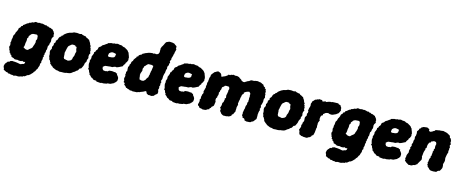

<svg xmlns="http://www.w3.org/2000/svg" viewBox="-51 -1491 5975 2487"><g transform="rotate(15 2936.5 -248.0)"><path d="M137 221H115L97 215H75L67 205L49 204L22 190L10 186L8 168L2 156L-4 138L3 109L14 92L24 83L34 68L51 67L64 53L78 49L88 46L107 48H121L149 51L164 53L178 56L180 57L202 59L224 49L238 47L251 33L252 14L234 20L223 16L210 11L199 19L169 20L151 15H145L128 17L108 16L98 8L77 1L64 -2L59 -16L53 -25L40 -31L36 -47L22 -53L24 -70L11 -83L12 -95L4 -108L1 -128L8 -143L7 -164L2 -178L8 -196V-224L14 -244V-261L17 -280L29 -298L36 -327L44 -338L57 -368L55 -376L63 -389L79 -405L83 -420L101 -427V-439L123 -453L134 -463L152 -476L162 -478L173 -490L192 -494L206 -504L214 -506L229 -507L243 -519L261 -521L279 -517L311 -524L315 -519L340 -522L364 -517L378 -512L398 -514L408 -505L423 -506L435 -497L456 -495L476 -485L490 -481L493 -472L510 -455L509 -449L519 -435L516 -418L523 -399L508 -377L503 -359L505 -335V-321L496 -298V-289L493 -274L483 -261L482 -230V-215L475 -202V-183L474 -174L467 -159L469 -141L461 -130L467 -113L458 -101L460 -87L459 -70L452 -50L455 -27L444 -13L445 1L444 15L435 37L429 60L420 70L407 98L392 112L388 124L379 132L356 156L338 169L325 172L312 182L295 196L275 199L266 208L247 210L228 217L211 220L180 218L151 226ZM234 -142 246 -145 258 -158 272 -169 283 -177 294 -190 297 -198 301 -214 307 -227 311 -241 314 -253 317 -264 316 -275 314 -286 317 -294 321 -300 324 -310 325 -324 323 -332V-345L318 -357L308 -366L295 -365H288L275 -364L261 -363L252 -361L241 -354L233 -351L226 -339L219 -331L210 -321V-312L209 -300L203 -294L198 -288V-276L199 -267L198 -250L194 -231L192 -219V-208L191 -199L190 -186L187 -176L181 -164L191 -157L198 -153L209 -146L220 -144Z M719 22 708 21 690 15 666 13 649 6 638 1 616 -8 613 -15 592 -28 585 -38 569 -47 571 -58 561 -74 556 -87 543 -99V-107L538 -126L532 -138L533 -150L532 -169L526 -191V-212L541 -240L537 -266L546 -277L552 -297L549 -310L559 -324L569 -337L563 -350L581 -370L587 -384L589 -394L600 -413L617 -424L619 -435L637 -443L640 -453L654 -466L680 -485L690 -490L711 -500L742 -508L747 -510L765 -519L784 -520L805 -522L842 -518L865 -524L879 -516L909 -509L926 -507L933 -497L953 -489L965 -481L978 -476L985 -461L993 -451L1004 -430L1006 -419L1020 -402L1015 -388L1027 -375L1024 -368L1032 -352L1030 -327L1039 -312L1027 -291L1025 -267L1030 -245L1017 -214L1020 -200L1012 -187L1000 -162L999 -148L993 -130L983 -109L974 -92L954 -84L949 -73L939 -56L921 -45L906 -30L888 -20L878 -12L864 -1L849 6L824 11L804 13L788 18L769 20H740ZM780 -143 799 -150 810 -155 819 -161 826 -170 831 -180 832 -192 834 -202 837 -208 842 -219 846 -229 847 -239 849 -252 850 -263 854 -273 857 -285 852 -303 849 -310 847 -326V-337L845 -342L839 -347L826 -350L825 -358L807 -361H793L780 -360L765 -349L756 -340L748 -335L740 -327L736 -319L732 -310L730 -299L727 -291L725 -279L722 -269L721 -257L716 -241L715 -227L718 -216V-204L719 -192L720 -179V-168L726 -161L729 -153L746 -151L755 -148L769 -147Z M1246 25 1233 23 1210 22 1203 12 1186 11 1168 10 1154 -1 1142 -10 1133 -11 1124 -20 1113 -33 1096 -45V-61L1086 -70L1082 -83L1076 -99L1060 -110L1067 -121L1064 -133L1059 -151L1055 -171V-183L1059 -205L1055 -219L1060 -231L1067 -254L1065 -277L1072 -293L1077 -305L1084 -325L1081 -336L1096 -349L1100 -366L1114 -381L1119 -396L1120 -409L1129 -420L1149 -433L1154 -441L1165 -454L1183 -463L1204 -479L1220 -488L1226 -498L1243 -503L1268 -510H1291L1305 -516L1328 -515L1336 -520L1353 -522L1379 -516H1394L1409 -514L1417 -508L1429 -503L1450 -499L1469 -487L1482 -480L1499 -467L1503 -458L1514 -448L1519 -433L1524 -419L1528 -410L1536 -383L1533 -372L1537 -354L1532 -343L1525 -325L1512 -310L1510 -295L1497 -281L1485 -256L1471 -250L1442 -235L1414 -224L1402 -227L1382 -223L1359 -212H1343H1330L1312 -209L1299 -208L1265 -204L1254 -196L1238 -183L1242 -171L1243 -158L1248 -153L1255 -143L1264 -141L1287 -138L1294 -142L1315 -143L1324 -152L1334 -158L1366 -161L1388 -160L1397 -156L1412 -160L1430 -148H1442V-135L1459 -114L1468 -98L1470 -83L1468 -57L1453 -35L1443 -29L1436 -18L1410 -6L1393 3L1373 6H1357L1343 14L1316 19L1297 22L1279 19L1273 25ZM1281 -329H1290L1298 -330L1304 -331L1310 -332H1322L1331 -335L1338 -338L1346 -340L1352 -345L1356 -353L1361 -362L1359 -372L1361 -379L1364 -385L1359 -389L1352 -392L1344 -394L1336 -395L1327 -397L1319 -398L1306 -397L1299 -394L1289 -389L1283 -384L1277 -379L1271 -372L1270 -363L1268 -354L1267 -345L1268 -337L1274 -332Z M1676 18 1657 20 1644 12 1623 8 1612 0 1599 1 1596 -8 1582 -22 1567 -32 1569 -54 1550 -64 1554 -81 1545 -107 1547 -125 1551 -137V-153L1546 -164L1551 -184L1547 -198L1559 -213L1557 -240L1556 -268L1567 -283V-301L1579 -318L1578 -326L1585 -348L1596 -358L1602 -379L1617 -400L1628 -413L1630 -426L1648 -434L1651 -449L1668 -460L1685 -468L1693 -481L1709 -488L1724 -497L1743 -504L1765 -513L1791 -519L1819 -522L1825 -518L1848 -525L1861 -521L1877 -524L1892 -532L1903 -558L1901 -576L1903 -592L1900 -603L1909 -631L1918 -645L1929 -665L1938 -685L1949 -704L1959 -709L1986 -721L1998 -722L2032 -720L2057 -714L2070 -703L2089 -691L2096 -679L2091 -663L2101 -651L2098 -631L2091 -607V-595L2084 -575L2083 -564L2075 -535L2070 -523L2072 -505L2064 -490L2060 -472L2069 -459L2057 -443L2061 -434L2055 -415L2046 -402L2049 -374L2042 -359L2039 -333L2038 -316L2032 -303L2026 -273L2025 -253V-232L2019 -216L2013 -200L2025 -190L2017 -173L2019 -144L2011 -126L2016 -110L2013 -95L2008 -85L2017 -55L2014 -30L2004 -22L1986 -8L1975 7L1962 12L1943 18L1912 14L1905 17L1885 7L1877 1L1868 -21L1856 -24L1829 -9L1816 -4L1795 4L1781 11L1764 13L1753 20L1727 21L1693 23ZM1773 -142 1784 -143 1800 -148 1806 -156 1817 -163 1820 -175 1825 -181 1831 -193 1843 -205 1845 -217 1847 -231 1853 -244 1851 -253 1855 -268 1856 -283 1859 -293 1862 -303 1863 -312 1864 -324 1866 -334 1868 -352V-364L1857 -368L1845 -371L1837 -372L1824 -371H1809L1799 -370L1788 -361L1778 -351L1771 -342L1762 -334L1755 -327L1753 -311L1748 -303L1744 -291L1746 -280L1747 -269L1743 -256L1738 -243L1733 -229L1732 -218L1730 -205L1735 -194L1734 -182L1736 -172L1738 -162L1740 -150L1749 -148L1760 -144Z M2265 25 2252 23 2229 22 2222 12 2205 11 2187 10 2173 -1 2161 -10 2152 -11 2143 -20 2132 -33 2115 -45V-61L2105 -70L2101 -83L2095 -99L2079 -110L2086 -121L2083 -133L2078 -151L2074 -171V-183L2078 -205L2074 -219L2079 -231L2086 -254L2084 -277L2091 -293L2096 -305L2103 -325L2100 -336L2115 -349L2119 -366L2133 -381L2138 -396L2139 -409L2148 -420L2168 -433L2173 -441L2184 -454L2202 -463L2223 -479L2239 -488L2245 -498L2262 -503L2287 -510H2310L2324 -516L2347 -515L2355 -520L2372 -522L2398 -516H2413L2428 -514L2436 -508L2448 -503L2469 -499L2488 -487L2501 -480L2518 -467L2522 -458L2533 -448L2538 -433L2543 -419L2547 -410L2555 -383L2552 -372L2556 -354L2551 -343L2544 -325L2531 -310L2529 -295L2516 -281L2504 -256L2490 -250L2461 -235L2433 -224L2421 -227L2401 -223L2378 -212H2362H2349L2331 -209L2318 -208L2284 -204L2273 -196L2257 -183L2261 -171L2262 -158L2267 -153L2274 -143L2283 -141L2306 -138L2313 -142L2334 -143L2343 -152L2353 -158L2385 -161L2407 -160L2416 -156L2431 -160L2449 -148H2461V-135L2478 -114L2487 -98L2489 -83L2487 -57L2472 -35L2462 -29L2455 -18L2429 -6L2412 3L2392 6H2376L2362 14L2335 19L2316 22L2298 19L2292 25ZM2300 -329H2309L2317 -330L2323 -331L2329 -332H2341L2350 -335L2357 -338L2365 -340L2371 -345L2375 -353L2380 -362L2378 -372L2380 -379L2383 -385L2378 -389L2371 -392L2363 -394L2355 -395L2346 -397L2338 -398L2325 -397L2318 -394L2308 -389L2302 -384L2296 -379L2290 -372L2289 -363L2287 -354L2286 -345L2287 -337L2293 -332Z M2752 -460 2771 -462 2787 -471 2800 -475 2817 -486 2833 -498 2839 -508 2862 -507 2870 -515 2889 -517 2900 -523 2930 -517 2954 -520 2963 -514H2977L2988 -503L3000 -496L3017 -485L3023 -475L3047 -466H3061L3079 -477L3102 -491L3117 -496L3135 -510L3151 -515L3164 -514L3183 -515L3190 -519L3226 -524L3242 -521L3256 -518H3267L3282 -511L3291 -506L3310 -498L3312 -491L3321 -478L3340 -469L3337 -459L3356 -448L3354 -438L3362 -419L3360 -395L3367 -384L3366 -364L3372 -342L3364 -325L3361 -309L3363 -291L3360 -272L3354 -248L3346 -230L3351 -218L3352 -200L3343 -184L3351 -169L3344 -155L3340 -134L3339 -121L3337 -110L3338 -91V-75L3337 -46L3324 -31L3311 -14L3302 -4L3285 2L3274 13L3255 17H3242L3222 19L3202 14L3190 10L3188 -3L3177 -13L3158 -15L3156 -30L3146 -38L3144 -57L3147 -67L3144 -84L3148 -100L3151 -123L3157 -142V-155L3159 -174L3168 -192L3169 -206L3167 -219L3177 -234L3175 -247L3177 -265L3175 -282L3178 -305L3175 -318L3176 -332L3174 -346L3164 -355L3160 -363L3145 -361L3128 -356L3113 -349L3103 -343L3090 -332L3093 -318L3079 -307L3073 -293L3072 -280L3067 -264L3064 -244L3063 -223L3057 -217L3058 -197L3052 -184L3058 -168L3057 -155L3051 -134L3049 -121L3050 -105L3048 -88L3049 -71L3046 -63L3033 -42V-32L3014 -19L3013 -6L3000 5L2981 15L2961 17L2950 21H2924L2909 22L2890 13L2884 8L2875 2L2865 -15L2855 -23V-37L2857 -51L2843 -68L2849 -81L2856 -106L2855 -123L2860 -139L2869 -149L2870 -166L2876 -181L2870 -193L2885 -209L2881 -232L2880 -243L2884 -258L2888 -281L2891 -299L2889 -309L2896 -329L2894 -340L2886 -358L2868 -359L2853 -360L2831 -357L2823 -344L2803 -331L2798 -318V-302L2787 -279V-264L2778 -252L2781 -233L2779 -217L2772 -201L2773 -186L2762 -171L2760 -155L2762 -137L2768 -126L2765 -108L2762 -86L2759 -71L2752 -62L2734 -48L2729 -33L2715 -24L2713 -10L2691 -3L2678 7L2665 12L2649 13L2629 15L2619 9H2609L2590 4L2581 1L2576 -12L2560 -21L2555 -38L2560 -48L2566 -82L2561 -100L2571 -113L2570 -129V-144L2575 -160V-170L2585 -188L2587 -198L2582 -216L2589 -237L2592 -254L2598 -266L2596 -280V-291L2601 -313L2599 -322L2601 -340L2608 -360L2606 -372L2610 -385L2609 -400L2619 -427V-446L2626 -455L2637 -470L2649 -484L2654 -491L2675 -502L2683 -508L2702 -514L2722 -506L2738 -497L2750 -479Z M3588 22 3577 21 3559 15 3535 13 3518 6 3507 1 3485 -8 3482 -15 3461 -28 3454 -38 3438 -47 3440 -58 3430 -74 3425 -87 3412 -99V-107L3407 -126L3401 -138L3402 -150L3401 -169L3395 -191V-212L3410 -240L3406 -266L3415 -277L3421 -297L3418 -310L3428 -324L3438 -337L3432 -350L3450 -370L3456 -384L3458 -394L3469 -413L3486 -424L3488 -435L3506 -443L3509 -453L3523 -466L3549 -485L3559 -490L3580 -500L3611 -508L3616 -510L3634 -519L3653 -520L3674 -522L3711 -518L3734 -524L3748 -516L3778 -509L3795 -507L3802 -497L3822 -489L3834 -481L3847 -476L3854 -461L3862 -451L3873 -430L3875 -419L3889 -402L3884 -388L3896 -375L3893 -368L3901 -352L3899 -327L3908 -312L3896 -291L3894 -267L3899 -245L3886 -214L3889 -200L3881 -187L3869 -162L3868 -148L3862 -130L3852 -109L3843 -92L3823 -84L3818 -73L3808 -56L3790 -45L3775 -30L3757 -20L3747 -12L3733 -1L3718 6L3693 11L3673 13L3657 18L3638 20H3609ZM3649 -143 3668 -150 3679 -155 3688 -161 3695 -170 3700 -180 3701 -192 3703 -202 3706 -208 3711 -219 3715 -229 3716 -239 3718 -252 3719 -263 3723 -273 3726 -285 3721 -303 3718 -310 3716 -326V-337L3714 -342L3708 -347L3695 -350L3694 -358L3676 -361H3662L3649 -360L3634 -349L3625 -340L3617 -335L3609 -327L3605 -319L3601 -310L3599 -299L3596 -291L3594 -279L3591 -269L3590 -257L3585 -241L3584 -227L3587 -216V-204L3588 -192L3589 -179V-168L3595 -161L3598 -153L3615 -151L3624 -148L3638 -147Z M3984 20 3970 16 3953 15 3945 10 3925 1 3918 -22 3916 -38 3905 -56 3912 -73 3921 -99 3918 -123 3927 -136V-156L3936 -171L3940 -187L3937 -223L3940 -236L3954 -257L3951 -283L3959 -294L3961 -315L3954 -323L3959 -357L3966 -379L3969 -395L3966 -421L3973 -436L3976 -453L3993 -469L4007 -486L4018 -487L4034 -497L4045 -498L4063 -507L4080 -502L4094 -505L4104 -487L4126 -492L4137 -499L4154 -493L4177 -502L4202 -509L4216 -508L4233 -514H4241L4264 -515L4305 -516L4314 -512L4319 -505L4342 -501L4346 -490L4355 -479L4362 -465L4359 -454L4366 -439L4357 -416L4345 -394L4328 -382L4317 -373L4298 -365L4277 -355L4262 -352L4239 -353L4225 -357L4217 -361L4197 -358L4180 -352L4165 -339L4154 -332L4155 -316L4136 -305L4129 -287L4126 -254L4134 -243L4127 -225L4121 -212L4118 -190L4120 -181L4118 -162L4122 -145L4117 -134L4116 -120L4114 -100L4111 -72L4105 -47L4101 -35L4084 -25L4080 -12L4063 3L4048 8L4038 16L4018 23L4014 20Z M4457 221H4435L4417 215H4395L4387 205L4369 204L4342 190L4330 186L4328 168L4322 156L4316 138L4323 109L4334 92L4344 83L4354 68L4371 67L4384 53L4398 49L4408 46L4427 48H4441L4469 51L4484 53L4498 56L4500 57L4522 59L4544 49L4558 47L4571 33L4572 14L4554 20L4543 16L4530 11L4519 19L4489 20L4471 15H4465L4448 17L4428 16L4418 8L4397 1L4384 -2L4379 -16L4373 -25L4360 -31L4356 -47L4342 -53L4344 -70L4331 -83L4332 -95L4324 -108L4321 -128L4328 -143L4327 -164L4322 -178L4328 -196V-224L4334 -244V-261L4337 -280L4349 -298L4356 -327L4364 -338L4377 -368L4375 -376L4383 -389L4399 -405L4403 -420L4421 -427V-439L4443 -453L4454 -463L4472 -476L4482 -478L4493 -490L4512 -494L4526 -504L4534 -506L4549 -507L4563 -519L4581 -521L4599 -517L4631 -524L4635 -519L4660 -522L4684 -517L4698 -512L4718 -514L4728 -505L4743 -506L4755 -497L4776 -495L4796 -485L4810 -481L4813 -472L4830 -455L4829 -449L4839 -435L4836 -418L4843 -399L4828 -377L4823 -359L4825 -335V-321L4816 -298V-289L4813 -274L4803 -261L4802 -230V-215L4795 -202V-183L4794 -174L4787 -159L4789 -141L4781 -130L4787 -113L4778 -101L4780 -87L4779 -70L4772 -50L4775 -27L4764 -13L4765 1L4764 15L4755 37L4749 60L4740 70L4727 98L4712 112L4708 124L4699 132L4676 156L4658 169L4645 172L4632 182L4615 196L4595 199L4586 208L4567 210L4548 217L4531 220L4500 218L4471 226ZM4554 -142 4566 -145 4578 -158 4592 -169 4603 -177 4614 -190 4617 -198 4621 -214 4627 -227 4631 -241 4634 -253 4637 -264 4636 -275 4634 -286 4637 -294 4641 -300 4644 -310 4645 -324 4643 -332V-345L4638 -357L4628 -366L4615 -365H4608L4595 -364L4581 -363L4572 -361L4561 -354L4553 -351L4546 -339L4539 -331L4530 -321V-312L4529 -300L4523 -294L4518 -288V-276L4519 -267L4518 -250L4514 -231L4512 -219V-208L4511 -199L4510 -186L4507 -176L4501 -164L4511 -157L4518 -153L4529 -146L4540 -144Z M5041 25 5028 23 5005 22 4998 12 4981 11 4963 10 4949 -1 4937 -10 4928 -11 4919 -20 4908 -33 4891 -45V-61L4881 -70L4877 -83L4871 -99L4855 -110L4862 -121L4859 -133L4854 -151L4850 -171V-183L4854 -205L4850 -219L4855 -231L4862 -254L4860 -277L4867 -293L4872 -305L4879 -325L4876 -336L4891 -349L4895 -366L4909 -381L4914 -396L4915 -409L4924 -420L4944 -433L4949 -441L4960 -454L4978 -463L4999 -479L5015 -488L5021 -498L5038 -503L5063 -510H5086L5100 -516L5123 -515L5131 -520L5148 -522L5174 -516H5189L5204 -514L5212 -508L5224 -503L5245 -499L5264 -487L5277 -480L5294 -467L5298 -458L5309 -448L5314 -433L5319 -419L5323 -410L5331 -383L5328 -372L5332 -354L5327 -343L5320 -325L5307 -310L5305 -295L5292 -281L5280 -256L5266 -250L5237 -235L5209 -224L5197 -227L5177 -223L5154 -212H5138H5125L5107 -209L5094 -208L5060 -204L5049 -196L5033 -183L5037 -171L5038 -158L5043 -153L5050 -143L5059 -141L5082 -138L5089 -142L5110 -143L5119 -152L5129 -158L5161 -161L5183 -160L5192 -156L5207 -160L5225 -148H5237V-135L5254 -114L5263 -98L5265 -83L5263 -57L5248 -35L5238 -29L5231 -18L5205 -6L5188 3L5168 6H5152L5138 14L5111 19L5092 22L5074 19L5068 25ZM5076 -329H5085L5093 -330L5099 -331L5105 -332H5117L5126 -335L5133 -338L5141 -340L5147 -345L5151 -353L5156 -362L5154 -372L5156 -379L5159 -385L5154 -389L5147 -392L5139 -394L5131 -395L5122 -397L5114 -398L5101 -397L5094 -394L5084 -389L5078 -384L5072 -379L5066 -372L5065 -363L5063 -354L5062 -345L5063 -337L5069 -332Z M5449 -503 5455 -507 5472 -509 5503 -513 5524 -503 5534 -498 5536 -475 5556 -469 5581 -480 5587 -486 5606 -495 5612 -506 5631 -512 5643 -513 5666 -518H5678L5697 -520L5716 -523L5736 -518L5746 -516L5760 -513L5782 -504L5789 -499L5805 -490L5816 -482L5815 -471L5823 -457L5835 -452L5839 -437L5846 -423L5843 -408L5845 -397L5855 -381L5844 -367L5847 -352L5853 -340L5847 -318L5851 -304L5844 -290L5849 -274L5840 -245L5836 -227L5834 -214L5831 -198V-182L5834 -166V-152L5831 -135L5825 -118L5823 -101L5827 -86V-59L5822 -45L5815 -32L5804 -13L5786 -8L5773 1L5763 13L5740 15L5721 17L5714 16L5689 15L5674 8L5664 0L5661 -5L5648 -17L5639 -21L5637 -36L5625 -48L5632 -59L5624 -74L5630 -90L5632 -116L5637 -135L5645 -147L5642 -166L5653 -181L5649 -192L5654 -213L5652 -231L5661 -245L5658 -261L5668 -275L5665 -297L5666 -313L5671 -334L5667 -347L5660 -360L5633 -365L5610 -354L5600 -352L5594 -335L5579 -331L5571 -314L5564 -295L5562 -273V-256L5548 -241L5553 -230L5546 -213L5541 -197L5538 -179L5537 -164L5535 -146L5532 -134L5538 -116L5539 -90L5530 -75L5520 -58L5512 -44L5503 -29L5502 -21L5483 -10L5477 -1L5457 2L5442 10L5424 18L5413 14L5396 19L5377 8L5369 3L5357 -4L5348 -12L5333 -25L5337 -38L5330 -51L5336 -80V-96L5341 -110L5351 -132L5354 -140L5352 -157L5353 -175L5362 -190L5355 -203L5364 -221L5369 -233L5364 -248L5371 -267L5375 -276V-296L5377 -309L5384 -324L5381 -343L5380 -355L5388 -373L5389 -387L5391 -404L5387 -430L5397 -444L5406 -456L5407 -470L5424 -481L5429 -493Z"/></g></svg>

Font: Winky Rough ExtraBold
Style: Italic
Weight: 800
Italic angle: -8.97852°
Designer: Simon Atzbach
Foundry: typofactur
Version: Version 1.206; ttfautohint (v1.8.4.7-5d5b)